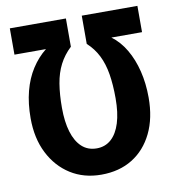

<svg xmlns="http://www.w3.org/2000/svg" viewBox="-81 -786 794 870"><g transform="rotate(-10 315.5 -351.5)"><path d="M316 -110Q355 -110 382.5 -134.5Q410 -159 424.5 -205.5Q439 -252 439 -319Q439 -381 431 -430Q423 -479 404 -517Q385 -555 353 -584V-714H609V-593H468Q506 -565 532.5 -520Q559 -475 573 -418Q587 -361 587 -296Q587 -202 553.5 -133Q520 -64 459.5 -26.5Q399 11 316 11Q236 11 175 -27.5Q114 -66 79 -135Q44 -204 44 -296Q44 -364 58.5 -420Q73 -476 101 -519.5Q129 -563 167 -593H22V-714H280V-584Q247 -553 227.5 -515Q208 -477 200 -428.5Q192 -380 192 -318Q192 -254 206 -207.5Q220 -161 247.5 -135.5Q275 -110 316 -110Z"/></g></svg>

Font: Noto Sans Display Condensed
Style: Bold
Weight: 700
Width: 3
Designer: Monotype Design Team
Foundry: Monotype Imaging Inc.
Version: Version 2.003